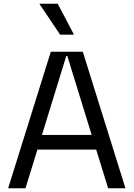

<svg xmlns="http://www.w3.org/2000/svg" viewBox="-20 -1003 712 1023"><path d="M287.6 -983H189.6L300.4 -818.2H374.3ZM648.4 0 421.2 -727.3H250.7L23.4 0H115.8L179.3 -206H492.5L556.1 0ZM333.1 -704.5H338.8L468.4 -284.1H203.5Z"/></svg>

Font: Riot Sans 2.0
Style: Regular
Weight: 400
Designer: Rasmus Andersson
Foundry: rsms
Version: Version 3.006;hotconv 1.0.109;makeotfexe 2.5.65596